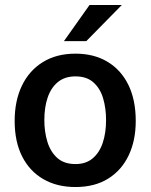

<svg xmlns="http://www.w3.org/2000/svg" viewBox="-20 -743 606 773"><path d="M283.5 10Q209.5 10 154.5 -21.8Q99.5 -53.5 69.2 -113Q39 -172.5 39 -256Q39 -337 68.2 -398Q97.5 -459 152.5 -493Q207.5 -527 284 -527Q358 -527 412.5 -494.5Q467 -462 496.8 -401.5Q526.5 -341 526.5 -256Q526.5 -177.5 498.2 -117.8Q470 -58 415.8 -24Q361.5 10 283.5 10ZM284 -82.5Q326 -82.5 353.2 -105.5Q380.5 -128.5 393.8 -168.5Q407 -208.5 407 -259.5Q407 -307 395.2 -347Q383.5 -387 356.2 -411.2Q329 -435.5 284 -435.5Q241.5 -435.5 213.8 -413.2Q186 -391 172.2 -351.2Q158.5 -311.5 158.5 -259.5Q158.5 -212.5 170.8 -172.2Q183 -132 210.5 -107.2Q238 -82.5 284 -82.5ZM340.5 -723H470.5L327.5 -577.5H237.5Z"/></svg>

Font: Public Sans SemiBold
Style: Regular
Weight: 600
Designer: The Public Sans Project Authors: Dan O. Williams and USWDS (Libre Franklin designed by Pablo Impallari and Rodrigo Fuenz
Version: Version 1.007